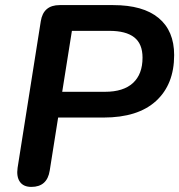

<svg xmlns="http://www.w3.org/2000/svg" viewBox="-20 -725 703 753"><path d="M103 8Q72 8 58 -12Q44 -32 49 -67L140 -642Q150 -705 214 -705H424Q541 -705 602 -654.5Q663 -604 663 -509Q663 -394 592 -329Q521 -264 386 -264H208L175 -56Q165 8 103 8ZM262 -604 224 -365H392Q464 -365 501.5 -399.5Q539 -434 539 -499Q539 -553 506.5 -578.5Q474 -604 409 -604Z"/></svg>

Font: Nunito Variable Extra Light
Style: Italic
Weight: 200
Italic angle: -9°
Designer: Vernon Adams
Foundry: Vernon Adams
Version: Version 3.602